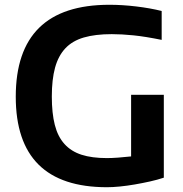

<svg xmlns="http://www.w3.org/2000/svg" viewBox="-20 -773 766 804"><path d="M428 11Q46 11 46 -368Q46 -753 438 -753Q492 -753 550.5 -746Q609 -739 657 -727V-606Q588 -620 539 -625Q490 -630 448 -630Q379 -630 331 -616Q283 -602 253.5 -570.5Q224 -539 210.5 -489.5Q197 -440 197 -369Q197 -299 209.5 -250Q222 -201 250 -170Q278 -139 321.5 -125Q365 -111 428 -111Q448 -111 475 -113Q502 -115 529 -118V-376H666V-29Q639 -20 607.5 -13Q576 -6 544 -0.5Q512 5 482 8Q452 11 428 11Z"/></svg>

Font: Encode Sans Wide
Style: SemiBold
Weight: 600
Designer: Pablo Impallari, Andres Torresi
Foundry: Pablo Impallari, Andres Torresi
Version: Version 1.000; ttfautohint (v1.00) -l 8 -r 50 -G 200 -x 14 -